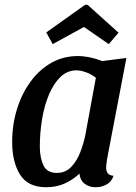

<svg xmlns="http://www.w3.org/2000/svg" viewBox="-20 -765 570 805"><path d="M174 20Q97 20 64 -33Q31 -86 31 -169Q31 -243 51.5 -308.5Q72 -374 109 -424Q146 -474 196 -502Q246 -530 306 -530Q354 -530 409 -509L510 -522L430 -104Q429 -95 427 -83Q425 -71 425 -62Q425 -30 456 -28Q448 -3 427 8.5Q406 20 381 20Q354 20 335 5.5Q316 -9 313 -37Q287 -12 252 4Q217 20 174 20ZM218 -40Q255 -40 279 -65.5Q303 -91 317 -128Q331 -165 338 -200L382 -439Q363 -454 340.5 -462Q318 -470 301 -470Q262 -470 233.5 -442.5Q205 -415 185.5 -369Q166 -323 156.5 -266Q147 -209 147 -150Q147 -104 162 -72Q177 -40 218 -40ZM201 -580 174 -629 337 -745H347L477 -628L436 -580L332 -652Z"/></svg>

Font: Sansita Swashed
Style: Regular
Weight: 400
Designer: Pablo Cosgaya
Foundry: Omnibus-Type
Version: Version 1.003; ttfautohint (v1.8.3)